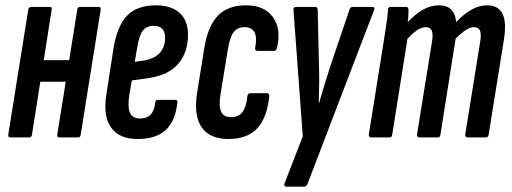

<svg xmlns="http://www.w3.org/2000/svg" viewBox="-20 -516 1922 721"><path d="M203 0Q194 0 195 -10L270 -479Q272 -490 280 -490H351Q360 -490 358 -479L283 -10Q282 0 273 0ZM19 0Q10 0 11 -10L86 -479Q88 -490 97 -490H168Q176 -490 174 -479L100 -10Q99 0 89 0ZM119 -209 132 -290H254L241 -209Z M497 6Q427 6 396.5 -38Q366 -82 380 -165L406 -333Q420 -419 457.5 -457.5Q495 -496 565 -496Q623 -496 654.5 -467.5Q686 -439 686 -386Q686 -319 649.5 -276.5Q613 -234 539 -223L475 -214L465 -156Q459 -112 468.5 -91.5Q478 -71 506 -71Q532 -71 546 -86Q560 -101 563 -131Q564 -141 574 -141H637Q648 -141 646 -131Q639 -62 602.5 -28Q566 6 497 6ZM486 -284 522 -289Q561 -296 580.5 -318Q600 -340 600 -374Q600 -419 557 -419Q530 -419 516 -400.5Q502 -382 495 -336Z M838 6Q767 6 737 -38.5Q707 -83 720 -166L747 -335Q761 -419 798.5 -457.5Q836 -496 904 -496Q973 -496 1005 -451.5Q1037 -407 1020 -336Q1017 -325 1009 -325H948Q937 -325 938 -336Q946 -374 936 -394Q926 -414 898 -414Q872 -414 857.5 -395.5Q843 -377 835 -327L808 -161Q801 -117 810.5 -96.5Q820 -76 847 -76Q876 -76 890.5 -95Q905 -114 909 -155Q911 -166 920 -166H981Q992 -166 991 -155Q983 -74 946 -34Q909 6 838 6Z M1055 185Q1050 185 1048.5 182Q1047 179 1048 174L1117 -4L1082 -479Q1082 -485 1084.5 -487.5Q1087 -490 1092 -490H1163Q1173 -490 1173 -479L1178 -263Q1179 -231 1178.5 -197.5Q1178 -164 1177 -131H1179Q1188 -164 1198.5 -197.5Q1209 -231 1219 -263L1292 -479Q1296 -490 1304 -490H1378Q1383 -490 1385 -487.5Q1387 -485 1385 -479L1135 174Q1130 185 1123 185Z M1375 0Q1364 0 1365 -11L1422 -367Q1428 -406 1432 -433.5Q1436 -461 1437 -479Q1437 -490 1447 -490H1505Q1514 -490 1514 -479Q1514 -470 1513.5 -457.5Q1513 -445 1511 -433Q1540 -464 1569 -480Q1598 -496 1628 -496Q1658 -496 1674 -480.5Q1690 -465 1693 -433Q1722 -464 1751 -480Q1780 -496 1809 -496Q1851 -496 1867 -464.5Q1883 -433 1872 -365L1815 -11Q1814 0 1804 0H1737Q1726 0 1727 -11L1783 -358Q1788 -388 1782.5 -401Q1777 -414 1760 -414Q1746 -414 1729.5 -403.5Q1713 -393 1691 -371L1634 -11Q1633 0 1624 0H1556Q1545 0 1546 -11L1602 -358Q1607 -388 1601.5 -401Q1596 -414 1579 -414Q1565 -414 1548 -403.5Q1531 -393 1510 -370L1453 -11Q1452 0 1443 0Z"/></svg>

Font: Sofia Sans Extra Condensed SemiBold
Style: Italic
Weight: 600
Italic angle: -9°
Designer: Botio Nikoltchev, Ani Petrova
Foundry: lettersoup
Version: Version 4.101